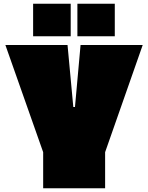

<svg xmlns="http://www.w3.org/2000/svg" viewBox="-20 -1012 796 1032"><path d="M383 -437 413 -770H747L545 -194V0H212V-194L9 -770H343L374 -437ZM158 -817V-992H360V-817ZM396 -817V-992H597V-817Z"/></svg>

Font: Gasoek One
Style: Regular
Weight: 400
Designer: Jiashuo Zhang
Foundry: JAMO
Version: Version 1.000; ttfautohint (v1.8.4.7-5d5b);gftools[0.9.29]